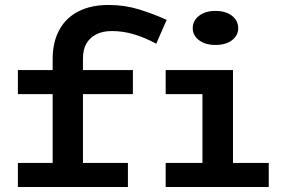

<svg xmlns="http://www.w3.org/2000/svg" viewBox="-20 -753 1131 773"><path d="M192 -50V-514Q192 -584 219 -633Q246 -682 296.5 -707.5Q347 -733 417 -733Q482 -733 540 -715Q598 -697 651 -673L609 -577Q565 -601 520.5 -614.5Q476 -628 431 -628Q393 -628 367 -614.5Q341 -601 327.5 -577Q314 -553 314 -518V-50ZM52 0V-97H495V0ZM52 -374V-471H515V-374ZM795 -30V-471H918V-30ZM647 0V-97H1062V0ZM647 -374V-471H886V-374ZM847 -572Q807 -572 781.5 -591Q756 -610 756 -639Q756 -670 781.5 -689.5Q807 -709 847 -709Q889 -709 914 -689.5Q939 -670 939 -639Q939 -610 914 -591Q889 -572 847 -572Z"/></svg>

Font: BioRhyme SemiExpanded SemiBold
Style: Regular
Weight: 600
Width: 6
Designer: Aoife Mooney
Foundry: Aoife Mooney Type
Version: Version 1.600;gftools[0.9.33]